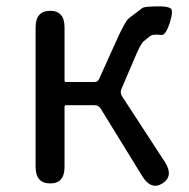

<svg xmlns="http://www.w3.org/2000/svg" viewBox="-20 -577 596 604"><path d="M138 0Q92 0 92 -52V-491Q92 -543 138 -543Q183 -543 183 -491V-324Q183 -319 188 -319H277Q288 -319 292 -329L342 -440Q373 -510 386 -520Q407 -536 428 -552Q436 -557 484 -557Q504 -557 515.5 -551.5Q527 -546 514 -505Q501 -465 487 -467Q482 -468 469.5 -468Q457 -468 449.5 -461.5Q442 -455 432 -447Q422 -439 403 -393L362 -297Q357 -285 364 -274L499 -67Q527 -23 491 0Q456 22 428 -22L297 -235Q290 -246 278 -246H188Q183 -246 183 -241V-52Q183 0 138 0Z"/></svg>

Font: Resource Han Rounded CN
Style: Regular
Weight: 400
Designer: Cyano Hao (round all glyphs); Ryoko NISHIZUKA  (kana, bopomofo & ideographs); Paul D. Hunt (Latin, Greek & Cyrillic); Sa
Foundry: Cyano Hao
Version: 0.990